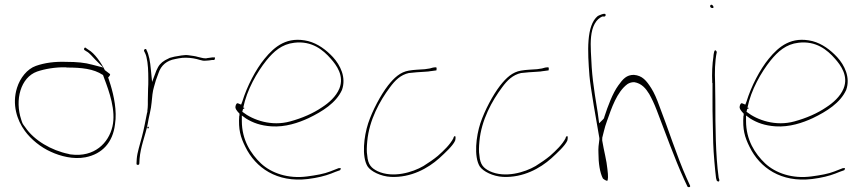

<svg xmlns="http://www.w3.org/2000/svg" viewBox="-20 -729 3653 813"><path d="M52 -357C30 -287 52 -220 85 -175C111 -139 153 -105 196 -86C235 -68 290 -53 342 -63C413 -77 458 -126 467 -203C476 -260 462 -324 448 -370L438 -401C443 -406 449 -413 445 -416L424 -432C408 -464 380 -504 355 -518L342 -527C340 -529 340 -528 337 -525C333 -517 340 -516 347 -511C359 -505 372 -488 384 -476L417 -443L371 -455C339 -464 304 -467 262 -467C212 -469 169 -463 132 -450C95 -437 65 -399 52 -357ZM70 -222C42 -306 67 -401 137 -426C169 -437 214 -445 258 -444L264 -443C324 -443 376 -438 415 -412H416L421 -398C442 -343 472 -260 456 -193C440 -124 380 -62 280 -75C277 -75 274 -76 271 -77C197 -92 124 -135 87 -190C76 -205 76 -203 70 -222ZM337 -525ZM347 -511Z M558 -37C558 -31 561 -31 562 -31C568 -31 569 -31 570 -37L571 -56C575 -108 595 -154 605 -202C610 -235 620 -266 622 -295C624 -317 626 -342 632 -361L640 -389L651 -419C662 -453 687 -473 722 -479L737 -482C757 -486 779 -485 798 -482C820 -479 835 -470 850 -472H851C859 -472 873 -474 878 -475H887C889 -476 891 -482 890 -485C890 -486 890 -487 887 -486H879C870 -484 860 -484 853 -482H850C844 -482 839 -483 835 -484L818 -488C811 -490 807 -491 800 -492L779 -495C760 -498 738 -492 718 -489L699 -484L679 -474C661 -463 652 -453 642 -430L624 -382L619 -433C616 -468 611 -497 600 -518V-519C598 -525 588 -519 590 -515V-513C592 -508 597 -501 600 -488C607 -460 608 -426 608 -392C608 -378 608 -366 607 -353C607 -334 606 -319 606 -304V-286C606 -277 605 -268 604 -260V-253H603C596 -219 590 -183 581 -150C573 -118 561 -84 559 -56ZM570 -34ZM603 -258H604ZM604 -186H610V-192H604ZM605 -199V-200ZM607 -351H608ZM679 -474ZM717 -489H718Z M978 -281C973 -271 984 -258 994 -248V-239H993C989 -181 998 -149 1019 -107C1062 -19 1152 45 1284 29C1324 24 1356 16 1382 6C1394 1 1407 -4 1419 -8C1420 -8 1422 -10 1423 -16V-17C1424 -18 1421 -16 1422 -17H1414L1378 -3C1353 7 1319 13 1281 18C1200 29 1129 4 1085 -37C1042 -78 1004 -136 1004 -217V-240L1022 -227C1051 -209 1084 -197 1129 -194C1188 -190 1244 -209 1287 -229C1345 -257 1403 -293 1428 -348C1447 -401 1421 -453 1390 -487C1362 -517 1327 -544 1285 -555C1197 -576 1144 -534 1100 -480C1063 -435 1026 -364 1006 -299L1001 -286L989 -291C984 -293 982 -292 978 -283ZM1006 -256 1010 -271V-268H1014V-273H1010C1025 -348 1068 -423 1108 -473C1139 -511 1173 -542 1226 -548C1300 -557 1348 -518 1381 -480C1404 -454 1439 -408 1417 -354C1403 -320 1372 -293 1344 -275C1306 -249 1260 -229 1209 -215C1130 -193 1052 -220 1007 -255ZM1428 -347Z M1535 -71C1532 -87 1533 -108 1535 -130C1543 -221 1589 -303 1631 -359C1653 -389 1676 -412 1712 -420H1714C1725 -421 1736 -422 1745 -423C1765 -425 1793 -425 1805 -428H1806C1817 -430 1824 -430 1828 -431C1830 -442 1828 -444 1826 -444C1824 -444 1820 -444 1815 -443H1814C1804 -440 1798 -438 1779 -436C1753 -434 1734 -434 1711 -430C1675 -424 1649 -400 1623 -367C1592 -327 1557 -261 1539 -207C1521 -152 1511 -67 1536 -25C1550 -3 1593 18 1635 20C1720 24 1792 -16 1840 -59C1865 -82 1897 -111 1907 -133C1910 -143 1909 -150 1908 -152H1907L1906 -153C1905 -153 1901 -150 1900 -145V-144C1886 -117 1860 -92 1834 -69C1816 -54 1795 -40 1773 -26C1727 1 1644 26 1579 -4C1553 -17 1538 -31 1535 -71ZM1535 -74ZM1714 -422Z M2010 -71C2007 -87 2008 -108 2010 -130C2018 -221 2064 -303 2106 -359C2128 -389 2151 -412 2187 -420H2189C2200 -421 2211 -422 2220 -423C2240 -425 2268 -425 2280 -428H2281C2292 -430 2299 -430 2303 -431C2305 -442 2303 -444 2301 -444C2299 -444 2295 -444 2290 -443H2289C2279 -440 2273 -438 2254 -436C2228 -434 2209 -434 2186 -430C2150 -424 2124 -400 2098 -367C2067 -327 2032 -261 2014 -207C1996 -152 1986 -67 2011 -25C2025 -3 2068 18 2110 20C2195 24 2267 -16 2315 -59C2340 -82 2372 -111 2382 -133C2385 -143 2384 -150 2383 -152H2382L2381 -153C2380 -153 2376 -150 2375 -145V-144C2361 -117 2335 -92 2309 -69C2291 -54 2270 -40 2248 -26C2202 1 2119 26 2054 -4C2028 -17 2013 -31 2010 -71ZM2010 -74ZM2189 -422Z M2476 -408C2480 -359 2506 -212 2518 -144V-139C2515 -119 2513 -100 2514 -83V-82C2514 -38 2520 2 2533 27C2540 33 2549 37 2551 37C2555 33 2556 18 2552 -13C2549 -48 2537 -91 2530 -134V-139C2531 -141 2530 -141 2530 -144V-145L2537 -173C2540 -187 2545 -202 2550 -216C2569 -270 2592 -340 2637 -373C2645 -378 2654 -381 2664 -381H2666C2697 -376 2715 -354 2729 -331C2739 -313 2750 -291 2761 -262C2795 -173 2838 -54 2876 29L2891 61C2893 65 2905 65 2902 57L2887 24C2847 -65 2808 -188 2772 -280C2761 -311 2750 -336 2738 -355C2717 -388 2700 -409 2664 -412C2633 -412 2618 -395 2598 -367C2574 -334 2554 -280 2539 -234L2538 -230C2538 -229 2536 -226 2535 -225L2517 -207L2511 -252C2492 -369 2486 -409 2482 -510C2480 -553 2481 -597 2498 -628C2508 -646 2518 -653 2530 -659H2540C2543 -660 2546 -664 2544 -668C2542 -676 2514 -663 2511 -661C2462 -621 2468 -511 2476 -408ZM2539 -234ZM2664 -410V-411Z M2987 -702C2987 -699 2991 -695 2996 -695C3001 -695 3001 -695 3001 -700C3001 -703 2996 -709 2993 -709C2989 -709 2987 -707 2987 -702ZM2996 -378 2997 -377V-302C2997 -275 2997 -246 2998 -216L3000 -123C3001 -83 3008 -6 3012 25L3015 36C3020 41 3026 42 3026 33L3023 23V22C3010 -71 3009 -196 3009 -302C3009 -329 3008 -353 3008 -377C3006 -422 3007 -470 3015 -508C3015 -509 3015 -510 3013 -513C3004 -525 3002 -499 3001 -492V-490C2996 -458 2994 -419 2996 -378ZM3007 -376H3008ZM3013 -513Z M3113 -281C3108 -271 3119 -258 3129 -248V-239H3128C3124 -181 3133 -149 3154 -107C3197 -19 3287 45 3419 29C3459 24 3491 16 3517 6C3529 1 3542 -4 3554 -8C3555 -8 3557 -10 3558 -16V-17C3559 -18 3556 -16 3557 -17H3549L3513 -3C3488 7 3454 13 3416 18C3335 29 3264 4 3220 -37C3177 -78 3139 -136 3139 -217V-240L3157 -227C3186 -209 3219 -197 3264 -194C3323 -190 3379 -209 3422 -229C3480 -257 3538 -293 3563 -348C3582 -401 3556 -453 3525 -487C3497 -517 3462 -544 3420 -555C3332 -576 3279 -534 3235 -480C3198 -435 3161 -364 3141 -299L3136 -286L3124 -291C3119 -293 3117 -292 3113 -283ZM3141 -256 3145 -271V-268H3149V-273H3145C3160 -348 3203 -423 3243 -473C3274 -511 3308 -542 3361 -548C3435 -557 3483 -518 3516 -480C3539 -454 3574 -408 3552 -354C3538 -320 3507 -293 3479 -275C3441 -249 3395 -229 3344 -215C3265 -193 3187 -220 3142 -255ZM3563 -347Z"/></svg>

Font: Stray Cat
Style: Hl
Weight: 100
Version: Version 1.0